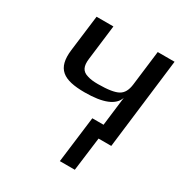

<svg xmlns="http://www.w3.org/2000/svg" viewBox="-159 -596 835 889"><g transform="rotate(30 259.0 -152.0)"><path d="M228 -153C326 -153 383 -176 398 -222L379 -67H319L288 180H368L391 0H459L518 -484H428L405 -297C401 -266 390 -245 370 -234C351 -223 315 -217 262 -217C239 -217 221 -219 206 -224C173 -233 163 -256 168 -297L191 -484H101L77 -292C64 -186 113 -153 228 -153Z"/></g></svg>

Font: Gamestation Display
Style: Italic
Weight: 400
Designer: Jonas Hecksher
Foundry: Jonas Hecksher, Playtypeª, e-types AS
Version: Version 1.003